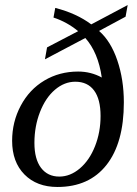

<svg xmlns="http://www.w3.org/2000/svg" viewBox="-20 -725 540 757"><path d="M468.3 -321.3Q468.3 -161.6 399.9 -74.7Q331.5 12.2 206.5 12.2Q125 12.2 76.4 -37.1Q27.8 -86.4 27.8 -169.9Q27.8 -244.6 61.8 -308.3Q95.7 -372.1 155 -407.5Q214.4 -442.9 288.1 -442.9Q338.4 -442.9 381.3 -419.4Q367.2 -518.1 316.4 -575.2L157.2 -491.2L165.5 -538.1L288.1 -602.1Q244.6 -638.2 190.9 -655.8L197.8 -693.8Q281.7 -672.4 339.8 -628.9L483.4 -705.1L475.1 -659.2L370.6 -603Q417 -562.5 442.6 -486.8Q468.3 -411.1 468.3 -321.3ZM276.9 -402.8Q233.9 -402.8 196.8 -371.3Q159.7 -339.8 137.7 -283.4Q115.7 -227.1 115.7 -161.6Q115.7 -97.7 141.8 -63.2Q168 -28.8 213.9 -28.8Q256.8 -28.8 294.7 -60.8Q332.5 -92.8 354.5 -148.2Q376.5 -203.6 376.5 -267.6Q376.5 -334 350.8 -368.4Q325.2 -402.8 276.9 -402.8Z"/></svg>

Font: Tinos
Style: Italic
Weight: 400
Italic angle: -16.333°
Designer: Steve Matteson
Foundry: Monotype Imaging Inc.
Version: Version 1.32